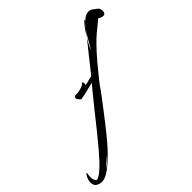

<svg xmlns="http://www.w3.org/2000/svg" viewBox="-549 -851 1377 1377"><g transform="rotate(-45 139.0 -162.5)"><path d="M-267 304Q-287 304 -307.5 292Q-328 280 -328 249Q-328 232 -322 216.5Q-316 201 -308.5 190.5Q-301 180 -298 180Q-297 180 -297 183Q-297 184 -297 187Q-297 190 -298 193Q-299 203 -300 208.5Q-301 214 -301 225Q-301 237 -294 254Q-287 271 -277 267Q-256 261 -229 238.5Q-202 216 -174.5 186Q-147 156 -123.5 128.5Q-100 101 -87 85Q-64 58 -35 21.5Q-6 -15 26 -55Q58 -95 88.5 -133Q119 -171 144.5 -202Q170 -233 185 -251Q178 -249 158 -244Q138 -239 115 -233.5Q92 -228 74 -224.5Q56 -221 52 -221Q45 -221 40.5 -226Q36 -231 34 -237Q27 -241 27 -243Q26 -247 25.5 -250Q25 -253 25 -255Q25 -271 42 -270.5Q59 -270 76 -273Q93 -276 111 -283Q129 -290 131 -296Q135 -303 136 -303Q139 -303 143 -294Q145 -291 145 -284Q145 -276 141 -269L216 -287Q258 -340 304 -398Q350 -456 389 -504Q369 -470 356 -444Q343 -418 344 -419Q357 -435 377.5 -473.5Q398 -512 425 -549L460 -592Q477 -609 494 -619Q511 -629 529 -629Q541 -629 550 -625Q552 -625 563.5 -616.5Q575 -608 587 -599Q599 -590 600 -587Q606 -574 606 -560Q606 -547 600.5 -539Q595 -531 582 -531Q567 -531 545 -545Q528 -530 508.5 -515Q489 -500 463.5 -478.5Q438 -457 402.5 -421Q367 -385 317 -326Q306 -313 288 -291Q270 -269 252 -246.5Q234 -224 221 -208Q211 -193 189 -162.5Q167 -132 139.5 -96.5Q112 -61 87 -28Q62 5 46 25Q28 48 -0.5 83.5Q-29 119 -63 157Q-97 195 -133.5 228.5Q-170 262 -204 283Q-238 304 -267 304ZM389 -504Q403 -527 418.5 -550Q434 -573 452 -593Q464 -607 467 -606Q470 -605 470 -604L460 -592Q443 -575 425 -549ZM-180 260Q-163 251 -143 232.5Q-123 214 -101 189Z"/></g></svg>

Font: Smooch
Style: Regular
Weight: 400
Designer: Robert E. Leuschke
Foundry: Robert E. Leuschke
Version: Version 1.010; ttfautohint (v1.8.3)